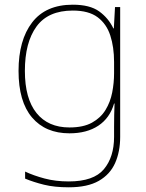

<svg xmlns="http://www.w3.org/2000/svg" viewBox="-20 -558 623 818"><path d="M273 240Q212 240 167.5 229Q123 218 87 203V173Q123 190 170 202.5Q217 215 273 215Q379 215 422.5 163Q466 111 466 25V-17Q466 -46 466.5 -67Q467 -88 468 -117H466Q448 -55 399 -22.5Q350 10 276 10Q174 10 116.5 -57.5Q59 -125 59 -256Q59 -387 117 -462.5Q175 -538 290 -538Q363 -538 402.5 -509.5Q442 -481 463 -437H465L470 -528H492V25Q492 88 470.5 136.5Q449 185 401 212.5Q353 240 273 240ZM276 -15Q335 -15 372 -35.5Q409 -56 429.5 -89.5Q450 -123 458 -164Q466 -205 466 -246V-294Q466 -357 450 -406.5Q434 -456 396 -484.5Q358 -513 290 -513Q185 -513 135.5 -445Q86 -377 86 -256Q86 -138 135.5 -76.5Q185 -15 276 -15Z"/></svg>

Font: Noto Sans Symbols Thin
Style: Regular
Weight: 250
Version: Version 2.002